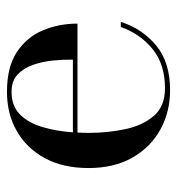

<svg xmlns="http://www.w3.org/2000/svg" viewBox="2 -512 520 565"><g transform="rotate(-90 262.5 -230.0)"><path d="M480 -135Q460.5 -72.5 411 -31.2Q361.5 10 279 10Q215 10 163 -18.8Q111 -47.5 80.5 -101.2Q50 -155 50 -230Q50 -305 79.2 -358.8Q108.5 -412.5 159 -441.2Q209.5 -470 274 -470Q347.5 -470 391.5 -440.8Q435.5 -411.5 455.2 -364.2Q475 -317 475 -262.5H154.5Q153.5 -247 153.5 -230Q153.5 -173 164.5 -121.5Q175.5 -70 203.8 -37.5Q232 -5 285 -5Q356 -5 401 -42.2Q446 -79.5 465 -135ZM274 -456.5Q232.5 -456.5 207.5 -431.5Q182.5 -406.5 170.5 -365.2Q158.5 -324 155 -276H369Q369.5 -302.5 366.5 -333.5Q363.5 -364.5 354 -392.5Q344.5 -420.5 325.5 -438.5Q306.5 -456.5 274 -456.5Z"/></g></svg>

Font: Bodoni Moda 16pt
Style: Regular
Weight: 400
Version: Version 2.3